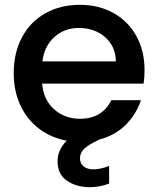

<svg xmlns="http://www.w3.org/2000/svg" viewBox="-20 -580 657 797"><path d="M580 -289Q580 -258 576 -233H155Q160 -167 204 -127Q248 -87 312 -87Q404 -87 442 -164H565Q546 -106 502 -62Q458 -18 393 -1L369 11Q338 27 325 42.5Q312 58 312 77Q312 98 327 110.5Q342 123 367 123Q397 123 433 109V182Q395 197 352 197Q298 197 258.5 170.5Q219 144 219 89Q219 42 257 4Q192 -8 142.5 -45.5Q93 -83 65 -142Q37 -201 37 -276Q37 -361 71.5 -425.5Q106 -490 168.5 -525Q231 -560 312 -560Q390 -560 451 -526Q512 -492 546 -430.5Q580 -369 580 -289ZM461 -325Q460 -388 416 -426Q372 -464 307 -464Q248 -464 206 -426.5Q164 -389 156 -325Z"/></svg>

Font: A Bank Premium Med
Style: Regular
Weight: 500
Designer: Ninad Kale (Devanagari), Jonny Pinhorn (Latin), Htun Naung (Myanmar)
Foundry: Indian Type Foundry
Version: 4.004